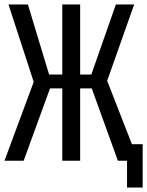

<svg xmlns="http://www.w3.org/2000/svg" viewBox="-20 -720 659 860"><path d="M259 -700H339V-386H389L499 -700H581L460 -358L571 -74H619V120H549V0H508L391 -324H339V0H259V-324H204L86 0H0L131 -353L18 -700H105L200 -386H259Z"/></svg>

Font: PT Mono
Style: Regular
Weight: 400
Monospace: yes
Designer: A.Korolkova, I.Chaeva
Foundry: ParaType Ltd
Version: Version 1.001W OFL